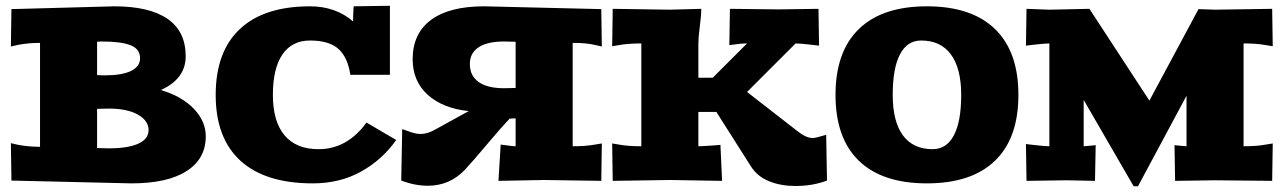

<svg xmlns="http://www.w3.org/2000/svg" viewBox="-20 -632 4493 672"><path d="M345.2 -368.2Q406.2 -368.2 438.2 -383.5Q470.2 -398.9 470.2 -428.2Q470.2 -460.4 437.3 -473.6Q404.3 -486.8 335 -486.8L319.8 -485.8V-369.1ZM359.9 -252 319.8 -251V-113.8L359.9 -112.8Q428.2 -112.8 464.1 -129.2Q500 -145.5 500 -176.8Q500 -209.5 462.9 -230.7Q425.8 -252 359.9 -252ZM20 -600.1 379.9 -609.9Q502.4 -609.9 566.2 -566.2Q629.9 -522.5 629.9 -435.1Q629.9 -356 543 -316.9Q615.7 -295.4 658 -251.7Q700.2 -208 700.2 -154.8Q700.2 -76.2 633.1 -33.2Q565.9 9.8 439.9 9.8L20 0L18.1 -130.9L43.9 -125Q80.1 -118.2 120.1 -118.2V-481.9Q80.1 -481.9 43.9 -475.1L18.1 -469.2Z M1344.7 -611.8V-370.1H1206.1Q1197.3 -431.2 1164.6 -460.7Q1131.8 -490.2 1064.9 -490.2Q1002 -490.2 968.5 -441.4Q935.1 -392.6 935.1 -299.8Q935.1 -207 975.8 -158.4Q1016.6 -109.9 1094.7 -109.9Q1195.3 -109.9 1262.7 -203.1L1366.7 -142.1Q1318.4 -73.2 1244.1 -31.7Q1169.9 9.8 1074.7 9.8Q908.7 9.8 821.8 -69.3Q734.9 -148.4 734.9 -299.8Q734.9 -451.2 819.6 -530.5Q904.3 -609.9 1064.9 -609.9Q1154.3 -609.9 1215.8 -557.1Q1215.8 -581.1 1216.8 -594.2L1217.8 -609.9Z M1784.7 -485.8 1744.6 -486.8Q1686 -486.8 1655.3 -466.6Q1624.5 -446.3 1624.5 -408.2Q1624.5 -366.7 1655.3 -345Q1686 -323.2 1744.6 -323.2L1784.7 -324.2ZM2084.5 -600.1 2086.4 -469.2 2060.5 -475.1Q2032.7 -481.9 1984.4 -481.9V-268.1V-120.1Q2031.2 -120.1 2062.5 -126L2086.4 -129.9L2084.5 1L1884.3 -2L1724.6 1L1732.4 -126L1755.4 -123Q1773.9 -120.1 1784.7 -120.1V-217.8L1763.7 -216.8Q1737.8 -189.9 1684.3 -126.5Q1630.9 -63 1607.4 -38.1Q1554.2 18.1 1477.5 18.1Q1432.1 18.1 1384.3 0L1387.7 -180.2Q1393.6 -178.2 1404.3 -174.3Q1415 -170.4 1420.9 -168.5Q1426.8 -166.5 1435.3 -164.8Q1443.8 -163.1 1451.7 -163.1Q1476.6 -163.1 1504.4 -179.2L1620.6 -243.2Q1530.3 -252.4 1477.3 -300Q1424.3 -347.7 1424.3 -424.8Q1424.3 -514.6 1488.5 -562.3Q1552.7 -609.9 1674.3 -609.9Z M2844.7 -601.1 2846.7 -472.2 2822.3 -475.1Q2779.3 -480 2764.6 -480L2594.7 -310.1L2772.5 -171.9Q2801.8 -148.9 2824.7 -148.9Q2835 -148.9 2871.6 -160.2L2874.5 0Q2824.2 19 2763.7 19Q2713.9 19 2673.1 2.9Q2632.3 -13.2 2609.4 -47.9L2487.3 -240.2H2424.3V-120.1Q2437.5 -120.1 2477.5 -123L2501.5 -125L2507.3 1L2324.7 -2L2124.5 1L2122.6 -129.9L2146.5 -126Q2177.7 -120.1 2224.6 -120.1V-480Q2177.7 -480 2146.5 -474.1L2122.6 -470.2L2124.5 -601.1L2324.7 -598.1L2434.6 -601.1Q2434.6 -580.6 2429.4 -540.3Q2424.3 -500 2424.3 -480V-359.9H2474.6L2594.7 -480Q2572.8 -480 2532.7 -474.1L2534.7 -601.1L2704.6 -599.1Z M3462.4 -530.5Q3544.4 -451.2 3544.4 -299.8Q3544.4 -148.4 3462.4 -69.3Q3380.4 9.8 3224.1 9.8Q3067.9 9.8 2986.1 -69.3Q2904.3 -148.4 2904.3 -299.8Q2904.3 -451.2 2986.1 -530.5Q3067.9 -609.9 3224.1 -609.9Q3380.4 -609.9 3462.4 -530.5ZM3204.1 -490.2Q3155.3 -490.2 3129.9 -441.7Q3104.5 -393.1 3104.5 -299.8Q3104.5 -207 3140.1 -158.4Q3175.8 -109.9 3244.1 -109.9Q3293 -109.9 3318.6 -158.4Q3344.2 -207 3344.2 -299.8Q3344.2 -392.6 3308.3 -441.4Q3272.5 -490.2 3204.1 -490.2Z M4432.6 -601.1 4434.6 -470.2 4410.6 -474.1Q4379.4 -480 4332.5 -480V-120.1Q4379.4 -120.1 4410.6 -126L4434.6 -129.9L4432.6 1L4232.9 -1L4092.8 1L4090.8 -124L4108.9 -122.1Q4128.4 -120.1 4132.8 -120.1V-296.9L3962.9 20H3947.8L3772.9 -282.2V-120.1Q3777.3 -120.1 3796.9 -122.1L3814.9 -124L3812.5 1L3712.9 -1L3572.8 1L3570.8 -127.9L3594.7 -125Q3637.7 -120.1 3652.8 -120.1V-480Q3637.7 -480 3594.7 -475.1L3570.8 -472.2L3572.8 -601.1L3652.8 -598.1L3793 -601.1L4002.9 -279.8L4174.8 -600.1L4232.9 -598.1Z"/></svg>

Font: Zantroke
Style: Regular
Weight: 500
Foundry: gluk
Version: Version 0.36